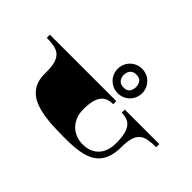

<svg xmlns="http://www.w3.org/2000/svg" viewBox="-167 -1527 2019 2019"><g transform="rotate(45 842.5 -517.5)"><path d="M924.8 27.8Q846.2 27.8 769 24.9Q691.4 22.5 621.6 11.7Q551.8 1 492.2 -20Q431.6 -40.5 388.7 -77.1Q344.7 -113.8 320.1 -168.2Q295.4 -222.7 295.4 -300.3V-331.1Q295.4 -410.6 280.5 -460.4Q265.6 -510.3 234.9 -537.4Q204.1 -564.5 156.7 -574.5Q109.4 -584.5 43.9 -584.5V-630.4H1031.7V-584.5Q986.3 -584.5 951.7 -571.3Q917 -558.1 894 -527.8Q870.6 -497.6 858.6 -447.5Q846.7 -397.5 846.7 -323.7Q846.7 -257.8 868.4 -208Q890.1 -158.2 925.8 -125Q961.4 -91.3 1007.6 -74.7Q1053.7 -58.1 1102.1 -58.1Q1171.9 -58.1 1226.3 -86.2Q1280.8 -114.3 1312 -171.9Q1343.3 -229.5 1343.3 -319.3Q1343.3 -395 1331.5 -445.8Q1319.8 -496.6 1296.9 -527.3Q1273.4 -558.1 1238.5 -571.3Q1203.6 -584.5 1157.7 -584.5V-630.4H1671.4V-584.5Q1604 -584.5 1554.9 -575.4Q1505.9 -566.4 1474.1 -539.1Q1442.4 -512.2 1427 -462.4Q1411.6 -412.6 1411.6 -332.5Q1411.6 -219.2 1377.4 -146.7Q1343.3 -74.2 1278.3 -36.1Q1234.9 -10.3 1181.2 3.4Q1127 17.6 1062.5 22.7Q998 27.8 924.8 27.8ZM982.9 -699.2Q932.1 -699.2 890.9 -723.9Q849.6 -748.5 825.4 -789.8Q801.3 -831.1 801.3 -880.9Q801.3 -932.6 825.9 -973.9Q850.6 -1015.1 891.8 -1039.3Q933.1 -1063.5 982.9 -1063.5Q1033.7 -1063.5 1075.2 -1039.1Q1116.7 -1014.6 1141.1 -973.1Q1165.5 -931.6 1165.5 -880.9Q1165.5 -831.1 1141.4 -789.8Q1117.2 -748.5 1075.9 -723.9Q1034.7 -699.2 982.9 -699.2ZM982.9 -784.7Q1032.7 -784.7 1053.5 -812.7Q1074.2 -840.8 1074.2 -880.9Q1074.2 -922.4 1053.2 -950Q1032.2 -977.5 982.9 -977.5Q938.5 -977.5 915 -949.7Q891.6 -921.9 891.6 -880.9Q891.6 -840.3 915 -812.5Q938.5 -784.7 982.9 -784.7Z"/></g></svg>

Font: Asset
Style: Regular
Weight: 400
Version: Version 1.003; ttfautohint (v1.8.4.7-5d5b)